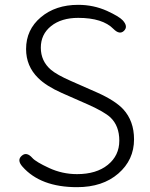

<svg xmlns="http://www.w3.org/2000/svg" viewBox="-20 -762 620 795"><path d="M299 13Q148 13 73 -72Q49 -99 70 -117Q90 -135 114 -108Q128 -92 183 -66.5Q238 -41 299 -41Q379 -41 426.5 -79.5Q474 -118 474 -179.5Q474 -241 437 -276Q412 -299 345 -329L236 -377Q171 -406 138 -439Q88 -488 88 -559Q88 -639 149 -690.5Q210 -742 304 -742Q367 -742 423 -717Q473 -694 488 -678Q512 -652 493 -634Q475 -617 450 -642Q405 -688 304 -688Q234 -688 191.5 -654Q149 -620 149 -564.5Q149 -509 191 -473Q216 -452 273 -427L382 -379Q456 -346 490 -310Q535 -261 535 -185Q535 -100 470 -43.5Q405 13 299 13Z"/></svg>

Font: Resource Han Rounded KR Light
Style: Regular
Weight: 300
Designer: Cyano Hao (round all glyphs); Ryoko NISHIZUKA 西塚涼子 (kana, bopomofo & ideographs); Paul D. Hunt (Latin, Greek & Cyrillic)
Foundry: Cyano Hao
Version: 0.990